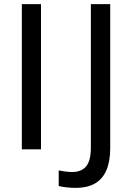

<svg xmlns="http://www.w3.org/2000/svg" viewBox="-20 -725 641 932"><path d="M86 0V-705H179V0ZM346 187Q329 187 308 185Q287 183 265 178V102Q284 106 301 108Q318 110 330 110Q376 110 398.5 82Q421 54 421 -7V-705H515V-6Q515 57 497 100Q479 143 442 165Q405 187 346 187Z"/></svg>

Font: Mulish ExtraLight Medium
Style: Regular
Weight: 500
Version: Version 3.603